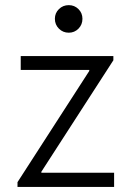

<svg xmlns="http://www.w3.org/2000/svg" viewBox="-20 -735 518 755"><path d="M48.8 -18.6 331.1 -456.1V-460H61.5V-514.6H425.8V-498L142.6 -59.6V-55.7H428.7V0H48.8ZM195.8 -661.1Q195.8 -683.6 211.7 -699.2Q227.5 -714.8 250.5 -714.8Q272.9 -714.8 288.6 -699.2Q304.2 -683.6 304.2 -661.1Q304.2 -638.2 288.6 -622.3Q272.9 -606.4 250.5 -606.4Q227.5 -606.4 211.7 -622.3Q195.8 -638.2 195.8 -661.1Z"/></svg>

Font: Reddit Sans Chocolate Light
Style: Regular
Weight: 300
Designer: Stephen Hutchings
Foundry: Reddit
Version: Version 1.013